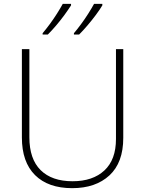

<svg xmlns="http://www.w3.org/2000/svg" viewBox="-20 -970 756 1000"><path d="M622 -252Q622 -123 550 -56.5Q478 10 356 10Q231 10 162.5 -58Q94 -126 94 -254V-714H133V-255Q133 -142 191.5 -84Q250 -26 358 -26Q463 -26 523.5 -82Q584 -138 584 -246V-714H622ZM513 -942Q500 -920 479.5 -892.5Q459 -865 436 -838Q413 -811 392 -790H365V-797Q382 -817 402 -844Q422 -871 440 -899.5Q458 -928 470 -950H513ZM350 -942Q336 -920 316 -892.5Q296 -865 273 -838Q250 -811 229 -790H202V-797Q219 -817 239 -844Q259 -871 277 -899.5Q295 -928 307 -950H350Z"/></svg>

Font: Noto Sans Lao UI ExtLt
Style: Regular
Weight: 200
Designer: Monotype Design Team
Foundry: Monotype Imaging Inc.
Version: Version 2.000; ttfautohint (v1.8.4.7-5d5b)